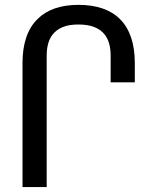

<svg xmlns="http://www.w3.org/2000/svg" viewBox="-20 -763 642 783"><path d="M170.4 0V-536.1Q170.4 -590.3 193.8 -621.1Q209 -641.1 234.6 -652.1Q260.3 -663.1 300.3 -663.1Q375.5 -663.1 407.7 -621.1Q431.2 -590.3 431.2 -536.1V-427.2H529.8V-505.9Q529.8 -624.5 469.2 -685.1Q439.9 -714.4 397.2 -728.8Q354.5 -743.2 300.3 -743.2Q190.9 -743.2 132.8 -685.1Q71.8 -625 71.8 -505.9V0Z"/></svg>

Font: Hack Dev
Style: Regular
Weight: 400
Designer: Christopher Simpkins
Foundry: Christopher Simpkins
Version: Version 2.0315